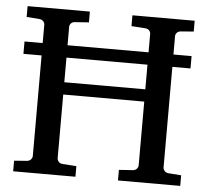

<svg xmlns="http://www.w3.org/2000/svg" viewBox="-49 -724 842 777"><g transform="rotate(5 371.5 -335.5)"><path d="M536.1 -377V-477.1H207V-377ZM637.2 -477.1V-68.8Q637.2 -61.5 642.8 -54.7Q648.4 -47.9 659.2 -46.9L710.9 -43V0H458V-43L515.1 -46.9Q525.4 -47.9 530.8 -54.7Q536.1 -61.5 536.1 -68.8V-327.1H207V-68.8Q207 -61.5 212.2 -54.7Q217.3 -47.9 228 -46.9L285.2 -43V0H32.2V-43L84 -46.9Q94.7 -47.9 100.3 -54.7Q106 -61.5 106 -68.8V-477.1H32.2V-527.3H106V-602.1Q106 -609.4 100.3 -615.7Q94.7 -622.1 84 -623L32.2 -627V-670.9H285.2V-627L228 -623Q217.3 -622.1 212.2 -615.7Q207 -609.4 207 -602.1V-527.3H536.1V-602.1Q536.1 -609.4 530.8 -615.7Q525.4 -622.1 515.1 -623L458 -627V-670.9H710.9V-627L659.2 -623Q648.4 -622.1 642.8 -615.7Q637.2 -609.4 637.2 -602.1V-527.3H710.9V-477.1Z"/></g></svg>

Font: Charis SIL Eur
Style: Regular
Weight: 400
Foundry: SIL International
Version: Version 5.000